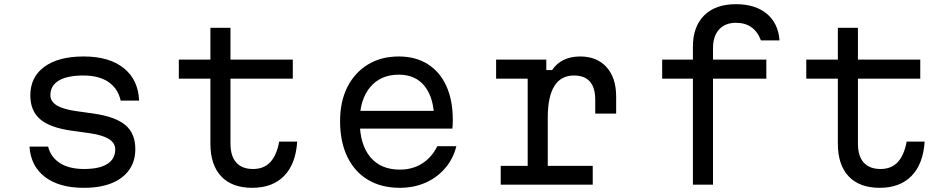

<svg xmlns="http://www.w3.org/2000/svg" viewBox="-20 -883 4540 918"><path d="M210 -182Q223 -131 267 -103Q311 -75 382 -75Q455 -75 493 -99Q531 -123 531 -169Q531 -199 501 -218Q471 -237 410 -246L324 -258Q220 -272 172.5 -312.5Q125 -353 125 -427Q125 -515 192.5 -564Q260 -613 380 -613Q502 -613 571.5 -557.5Q641 -502 645 -402H557Q544 -460 498.5 -491Q453 -522 379 -522Q302 -522 261.5 -498Q221 -474 221 -428Q221 -398 251 -379.5Q281 -361 342 -352L428 -340Q532 -325 579.5 -285Q627 -245 627 -170Q627 -112 597.5 -70.5Q568 -29 513.5 -7Q459 15 381 15Q263 15 195 -37Q127 -89 121 -182Z M1082 -750V-598H1380V-507H1082V-196Q1082 -137 1109.5 -106Q1137 -75 1190 -75Q1242 -75 1272.5 -108Q1303 -141 1315 -206H1401Q1394 -99 1338.5 -42Q1283 15 1186 15Q1089 15 1037.5 -40Q986 -95 986 -196V-507H835V-598H986V-750Z M1679 -353H2088L2056 -308Q2056 -412 2012 -469Q1968 -526 1887 -526Q1800 -526 1750 -466.5Q1700 -407 1700 -304Q1700 -193 1750 -132.5Q1800 -72 1892 -72Q1952 -72 1998 -101Q2044 -130 2071 -184H2162Q2147 -124 2108.5 -79Q2070 -34 2014.5 -9.5Q1959 15 1892 15Q1803 15 1739 -23.5Q1675 -62 1640.5 -133.5Q1606 -205 1606 -304Q1606 -398 1641 -467Q1676 -536 1739 -574.5Q1802 -613 1887 -613Q1967 -613 2025 -576.5Q2083 -540 2114 -472Q2145 -404 2145 -309Q2145 -299 2144.5 -288.5Q2144 -278 2143 -268H1679Z M2352 -598H2592V-548H2620Q2641 -580 2675 -596.5Q2709 -613 2754 -613Q2834 -613 2880 -562Q2926 -511 2926 -421V-340H2826V-406Q2826 -522 2724 -522Q2662 -522 2630.5 -471.5Q2599 -421 2599 -321V-90H2814V0H2374V-90H2503V-507H2352Z M3389 0H3293V-507H3146V-598H3293V-660Q3293 -756 3347 -809.5Q3401 -863 3499 -863Q3591 -863 3646 -817.5Q3701 -772 3707 -690H3618Q3603 -731 3573 -752.5Q3543 -774 3499 -774Q3447 -774 3418 -742Q3389 -710 3389 -652V-598H3644V-507H3389Z M4082 -750V-598H4380V-507H4082V-196Q4082 -137 4109.5 -106Q4137 -75 4190 -75Q4242 -75 4272.5 -108Q4303 -141 4315 -206H4401Q4394 -99 4338.5 -42Q4283 15 4186 15Q4089 15 4037.5 -40Q3986 -95 3986 -196V-507H3835V-598H3986V-750Z"/></svg>

Font: Martian Mono SemiExpanded Light
Style: Regular
Weight: 300
Width: 6
Monospace: yes
Designer: Roman Shamin
Foundry: Evil Martians
Version: Version 0.930